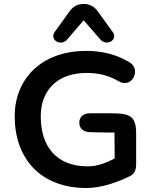

<svg xmlns="http://www.w3.org/2000/svg" viewBox="-20 -936 776 966"><path d="M416 10C489 10 575 -20 634 -50C658 -62 665 -83 665 -112V-261C665 -352 637 -366 537 -366H433C400 -366 379 -349 379 -319C379 -289 400 -272 433 -271C504 -269 544 -269 556 -269L557 -139C512 -115 468 -99 422 -99C266 -99 185 -196 185 -351C185 -478 265 -569 415 -569C479 -569 528 -556 579 -526C644 -490 691 -585 634 -621C567 -663 490 -680 415 -680C188 -680 54 -539 54 -351C54 -140 182 10 416 10ZM317 -736 401 -834 486 -736C519 -701 575 -737 547 -775L474 -876C455 -904 431 -916 401 -916C371 -916 347 -904 328 -876L255 -775C228 -737 284 -701 317 -736Z"/></svg>

Font: SN Pro SemiBold
Style: Regular
Weight: 600
Designer: Tobias Whetton
Foundry: Supernotes
Version: Version 1.003;Glyphs 3.3 (3324)